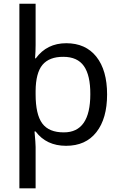

<svg xmlns="http://www.w3.org/2000/svg" viewBox="-20 -780 655 1040"><path d="M323.2 -472.2Q247.1 -472.7 210 -428.7Q173.8 -384.8 172.9 -288.1V-269Q172.9 -160.2 209 -111.3Q245.1 -62.5 326.2 -63Q469.2 -63 469.2 -270Q469.7 -371.6 434.6 -421.9Q399.4 -472.2 323.2 -472.2ZM502 -64Q444.3 9.8 337.9 9.8Q231.4 9.8 172.9 -67.9H167Q172.9 -3.4 172.9 16.1V240.2H85V-759.8H172.9V-536.1Q172.9 -502 169.9 -463.9H173.8Q233.9 -545.9 338.9 -545.9Q443.8 -545.9 502 -472.7Q560.1 -399.4 560.1 -268.6Q560.1 -137.7 502 -64Z"/></svg>

Font: NotoSans
Style: Regular
Weight: 400
Designer: Monotype Design team
Foundry: Monotype Imaging Inc.
Version: Version 1.04